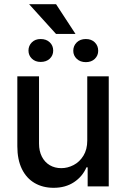

<svg xmlns="http://www.w3.org/2000/svg" viewBox="-20 -898 607 925"><path d="M400.4 -530.3H503.9V0H402.3V-91.8H396.5Q377.4 -47.4 336.4 -20.3Q295.4 6.8 238.3 6.8Q186.5 6.8 147 -16.1Q107.4 -39.1 85.4 -84Q63.5 -128.9 63.5 -193.4V-530.3H168V-206.1Q168 -170.4 181.6 -143.6Q195.3 -116.7 219.5 -102.3Q243.7 -87.9 275.4 -87.9Q305.7 -87.9 334.5 -102.8Q363.3 -117.7 381.8 -147.7Q400.4 -177.7 400.4 -220.7ZM175.8 -710Q203.1 -710 219.7 -694.1Q236.3 -678.2 236.3 -654.3Q236.3 -630.9 219.7 -615.2Q203.1 -599.6 175.8 -599.6Q149.9 -599.6 133.5 -615.5Q117.2 -631.3 117.2 -654.3Q117.2 -677.7 133.3 -693.8Q149.4 -710 175.8 -710ZM393.6 -710Q420.4 -710 436.8 -693.8Q453.1 -677.7 453.1 -653.3Q453.1 -630.4 436.8 -614.5Q420.4 -598.6 393.6 -598.6Q366.7 -598.6 349.9 -614.5Q333 -630.4 333 -653.3Q333 -677.2 349.6 -693.6Q366.2 -710 393.6 -710ZM343.8 -734.4H250L120.1 -877.9H250Z"/></svg>

Font: Pretendard Medium
Style: Regular
Weight: 500
Designer: Base glyphs from Inter by Rasmus Andersson; Hangeul glyphs from Noto Sans CJK(Source Han Sans) by Jang Soo-young and Kan
Foundry: Kil Hyung-jin
Version: Version 1.309